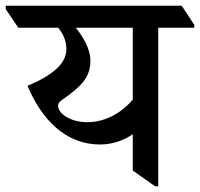

<svg xmlns="http://www.w3.org/2000/svg" viewBox="-65 -644 699 671"><path d="M285 -139C327 -139 368 -153 399 -175V-48L477 7H488V-547H614V-557L570 -624H-45V-612L-1 -547H139C154 -527 167 -504 167 -472C167 -421 117 -380 31 -344C81 -226 164 -139 285 -139ZM166 -236C148 -247 138 -261 138 -274C138 -282 142 -288 152 -295C218 -341 251 -373 251 -432C251 -471 228 -512 200 -547H399V-296C358 -247 300 -217 240 -217C209 -217 184 -225 166 -236Z"/></svg>

Font: Noto Serif Devanagari Medium
Style: Regular
Weight: 500
Designer: Universal Thirst, Indian Type Foundry and the Monotype Design Team
Foundry: Monotype Imaging Inc.
Version: Version 2.004